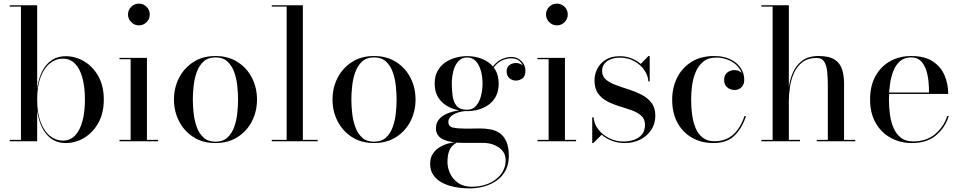

<svg xmlns="http://www.w3.org/2000/svg" viewBox="-20 -779 5296 1059"><path d="M342.5 10Q277.5 10 236.8 -38Q196 -86 185 -171V0H33.5V-7.5H95.5V-742.5H33.5V-750H185V-288.5Q196 -374.5 236.8 -421.8Q277.5 -469 342.5 -469Q396.5 -469 444.5 -440.5Q492.5 -412 522.5 -358.5Q552.5 -305 552.5 -230Q552.5 -155 522.5 -101.2Q492.5 -47.5 444.5 -18.8Q396.5 10 342.5 10ZM326.5 -3.5Q367.5 -3.5 394.5 -32Q421.5 -60.5 435 -111.8Q448.5 -163 448.5 -230Q448.5 -297 435 -348Q421.5 -399 394.5 -427.2Q367.5 -455.5 326.5 -455.5Q288 -455.5 255.8 -430Q223.5 -404.5 204.2 -354.2Q185 -304 185 -230Q185 -156 204.2 -105.5Q223.5 -55 255.8 -29.2Q288 -3.5 326.5 -3.5Z M746 -639Q721.5 -639 703.8 -657Q686 -675 686 -699Q686 -724 703.8 -741.5Q721.5 -759 746 -759Q771 -759 788.5 -741.5Q806 -724 806 -699Q806 -674.5 788.5 -656.8Q771 -639 746 -639ZM790.5 -460V-7.5H852V0H639V-7.5H700.5V-452.5H639V-460Z M1168.5 10Q1098 10 1046.8 -23Q995.5 -56 967.5 -110.5Q939.5 -165 939.5 -230Q939.5 -295 967.5 -349.5Q995.5 -404 1046.8 -437Q1098 -470 1168.5 -470Q1239 -470 1290.5 -437Q1342 -404 1369.8 -349.5Q1397.5 -295 1397.5 -230Q1397.5 -165 1369.8 -110.5Q1342 -56 1290.5 -23Q1239 10 1168.5 10ZM1168.5 2.5Q1209.5 2.5 1234.2 -20.2Q1259 -43 1271.8 -78.5Q1284.5 -114 1288.8 -154.5Q1293 -195 1293 -230Q1293 -265.5 1288.8 -305.8Q1284.5 -346 1271.8 -381.5Q1259 -417 1234.2 -439.8Q1209.5 -462.5 1168.5 -462.5Q1127.5 -462.5 1102.8 -439.8Q1078 -417 1065.2 -381.5Q1052.5 -346 1048 -305.8Q1043.5 -265.5 1043.5 -230Q1043.5 -195 1048 -154.5Q1052.5 -114 1065.2 -78.5Q1078 -43 1102.8 -20.2Q1127.5 2.5 1168.5 2.5Z M1650.5 -750V-7.5H1732V0H1479V-7.5H1561V-742.5H1479V-750Z M2043 10Q1972.5 10 1921.2 -23Q1870 -56 1842 -110.5Q1814 -165 1814 -230Q1814 -295 1842 -349.5Q1870 -404 1921.2 -437Q1972.5 -470 2043 -470Q2113.5 -470 2165 -437Q2216.5 -404 2244.2 -349.5Q2272 -295 2272 -230Q2272 -165 2244.2 -110.5Q2216.5 -56 2165 -23Q2113.5 10 2043 10ZM2043 2.5Q2084 2.5 2108.8 -20.2Q2133.5 -43 2146.2 -78.5Q2159 -114 2163.2 -154.5Q2167.5 -195 2167.5 -230Q2167.5 -265.5 2163.2 -305.8Q2159 -346 2146.2 -381.5Q2133.5 -417 2108.8 -439.8Q2084 -462.5 2043 -462.5Q2002 -462.5 1977.2 -439.8Q1952.5 -417 1939.8 -381.5Q1927 -346 1922.5 -305.8Q1918 -265.5 1918 -230Q1918 -195 1922.5 -154.5Q1927 -114 1939.8 -78.5Q1952.5 -43 1977.2 -20.2Q2002 2.5 2043 2.5Z M2570.5 260Q2527 260 2487.5 252.2Q2448 244.5 2417.5 228Q2387 211.5 2369.8 186Q2352.5 160.5 2352.5 125Q2352.5 91 2368.2 68Q2384 45 2407.2 31.5Q2430.5 18 2454.5 12Q2478.5 6 2495.5 6H2501Q2467.5 26 2457.8 52.2Q2448 78.5 2448 114.5Q2448 146 2462.5 177.5Q2477 209 2506.8 230Q2536.5 251 2582 251Q2621.5 251 2655.2 240.5Q2689 230 2714.5 210.5Q2740 191 2754.5 164.2Q2769 137.5 2769 105Q2769 73.5 2751.2 52.5Q2733.5 31.5 2705 20.2Q2676.5 9 2644 9Q2633.5 9 2611.2 9Q2589 9 2566.5 9Q2544 9 2533 9Q2465.5 9 2425 -9.8Q2384.5 -28.5 2384.5 -72Q2384.5 -98 2398.5 -117Q2412.5 -136 2437 -148.2Q2461.5 -160.5 2493 -166.8Q2524.5 -173 2560 -173V-167Q2544 -167 2525.5 -163.5Q2507 -160 2490.5 -152.5Q2474 -145 2463.5 -133.5Q2453 -122 2453 -106Q2453 -80 2480.8 -74.8Q2508.5 -69.5 2549.5 -69.5Q2567 -69.5 2579.2 -69.8Q2591.5 -70 2603 -70.2Q2614.5 -70.5 2628.5 -70.5Q2656.5 -70.5 2684.8 -65.5Q2713 -60.5 2735.8 -45Q2758.5 -29.5 2772.5 0.8Q2786.5 31 2786.5 82Q2786.5 127.5 2768.8 161Q2751 194.5 2720.5 216.2Q2690 238 2651.5 249Q2613 260 2570.5 260ZM2556.5 -166Q2526 -166 2494.5 -174.2Q2463 -182.5 2436.5 -200.5Q2410 -218.5 2393.8 -247.5Q2377.5 -276.5 2377.5 -318Q2377.5 -359.5 2393.8 -388.2Q2410 -417 2436.5 -435Q2463 -453 2494.5 -461.2Q2526 -469.5 2556.5 -469.5Q2587 -469.5 2617.8 -461.2Q2648.5 -453 2674 -435Q2699.5 -417 2715 -388.2Q2730.5 -359.5 2730.5 -318Q2730.5 -276.5 2715 -247.5Q2699.5 -218.5 2674 -200.5Q2648.5 -182.5 2617.8 -174.2Q2587 -166 2556.5 -166ZM2556.5 -173.5Q2586 -173.5 2604.8 -194.2Q2623.5 -215 2632.5 -248Q2641.5 -281 2641.5 -318Q2641.5 -355 2632.5 -388Q2623.5 -421 2604.8 -441.5Q2586 -462 2556.5 -462Q2527 -462 2508.2 -441.5Q2489.5 -421 2480.8 -388Q2472 -355 2472 -318Q2472 -281 2476.8 -248Q2481.5 -215 2499.2 -194.2Q2517 -173.5 2556.5 -173.5ZM2825 -334.5Q2806 -334.5 2790.2 -347.5Q2774.5 -360.5 2774.5 -385Q2774.5 -410 2790.8 -420.8Q2807 -431.5 2825 -431.5Q2843.5 -431.5 2860.2 -420.8Q2877 -410 2877 -389.5H2870Q2870 -414 2851.8 -435.8Q2833.5 -457.5 2798.5 -457.5Q2778.5 -457.5 2754 -447.8Q2729.5 -438 2708.5 -413.5Q2687.5 -389 2677.5 -345L2671.5 -348.5Q2681.5 -394 2704 -419.2Q2726.5 -444.5 2752.2 -454.8Q2778 -465 2798 -465Q2822.5 -465 2840.5 -454Q2858.5 -443 2868.2 -425.8Q2878 -408.5 2878 -389.5Q2878 -357.5 2860.8 -346Q2843.5 -334.5 2825 -334.5Z M3051.5 -639Q3027 -639 3009.2 -657Q2991.5 -675 2991.5 -699Q2991.5 -724 3009.2 -741.5Q3027 -759 3051.5 -759Q3076.5 -759 3094 -741.5Q3111.5 -724 3111.5 -699Q3111.5 -674.5 3094 -656.8Q3076.5 -639 3051.5 -639ZM3096 -460V-7.5H3157.5V0H2944.5V-7.5H3006V-452.5H2944.5V-460Z M3246.5 10V-132H3254Q3256.5 -95.5 3280.2 -65Q3304 -34.5 3340.8 -16.5Q3377.5 1.5 3419 1.5Q3448.5 1.5 3475.8 -7.5Q3503 -16.5 3520.2 -36.8Q3537.5 -57 3537.5 -90.5Q3537.5 -122 3517.5 -140.2Q3497.5 -158.5 3465.8 -170Q3434 -181.5 3398.2 -192.2Q3362.5 -203 3330.8 -219.2Q3299 -235.5 3279 -263Q3259 -290.5 3259 -336.5Q3259 -368.5 3274 -398.8Q3289 -429 3319.8 -449Q3350.5 -469 3398 -469Q3433.5 -469 3463 -457.2Q3492.5 -445.5 3514 -426.5L3556.5 -470H3563.5V-330H3556Q3555 -361.5 3534.5 -391.5Q3514 -421.5 3479 -441.2Q3444 -461 3399 -461Q3371.5 -461 3349.2 -452.5Q3327 -444 3314 -427.5Q3301 -411 3301 -387.5Q3301 -358 3322 -340.2Q3343 -322.5 3376.5 -310Q3410 -297.5 3447.5 -285.8Q3485 -274 3518.5 -256.8Q3552 -239.5 3573.2 -212Q3594.5 -184.5 3594.5 -141Q3594.5 -96.5 3572 -62.5Q3549.5 -28.5 3511.5 -9.2Q3473.5 10 3425.5 10Q3388.5 10 3355.8 -2.2Q3323 -14.5 3298.5 -36L3253 10Z M3915 10Q3849.5 10 3798 -18.8Q3746.5 -47.5 3717 -101.2Q3687.5 -155 3687.5 -230Q3687.5 -295 3714.2 -349.5Q3741 -404 3792.8 -437Q3844.5 -470 3920 -470Q3971 -470 4008 -452.2Q4045 -434.5 4065 -404.8Q4085 -375 4085 -339.5Q4085 -312.5 4069.5 -297.5Q4054 -282.5 4031 -282.5Q4018.5 -282.5 4005.2 -288.2Q3992 -294 3983 -306.2Q3974 -318.5 3974 -338.5Q3974 -365 3991 -378.8Q4008 -392.5 4031 -392.5Q4052.5 -392.5 4068.2 -379.2Q4084 -366 4084 -339.5H4077Q4077 -369 4064.2 -391.5Q4051.5 -414 4030.2 -429.8Q4009 -445.5 3983 -453.5Q3957 -461.5 3930 -461.5Q3886 -461.5 3858.8 -439Q3831.5 -416.5 3816.8 -381Q3802 -345.5 3797 -305.5Q3792 -265.5 3792 -230Q3792 -187 3797.5 -146Q3803 -105 3817 -72Q3831 -39 3856.2 -19.5Q3881.5 0 3921.5 0Q3966 0 3998 -18Q4030 -36 4051.5 -67.5Q4073 -99 4086.5 -139H4094.5Q4075 -75.5 4033 -32.8Q3991 10 3915 10Z M4179.5 0V-7.5H4241.5V-742.5H4179.5V-750H4331V-7.5H4392.5V0ZM4485 0V-7.5H4546V-307Q4546 -349 4542.5 -383.5Q4539 -418 4526 -438.8Q4513 -459.5 4485.5 -459.5Q4436 -459.5 4405.2 -435.5Q4374.5 -411.5 4358.5 -374.5Q4342.5 -337.5 4336.8 -297Q4331 -256.5 4331 -223.5L4325.5 -219.5Q4325.5 -254 4331 -297Q4336.5 -340 4353.5 -379.2Q4370.5 -418.5 4404.5 -444.2Q4438.5 -470 4495 -470Q4553 -470 4583.2 -450.5Q4613.5 -431 4624.5 -396.8Q4635.5 -362.5 4635.5 -319V-7.5H4697.5V0Z M5010 10Q4945 10 4892.8 -18.8Q4840.5 -47.5 4809.8 -101.2Q4779 -155 4779 -230Q4779 -305 4808.5 -358.8Q4838 -412.5 4889.5 -441.2Q4941 -470 5006 -470Q5080 -470 5124.8 -440.5Q5169.5 -411 5189.8 -363.2Q5210 -315.5 5210 -261H4846V-268.5H5104Q5104.5 -296.5 5101.2 -330Q5098 -363.5 5088 -393.5Q5078 -423.5 5058.5 -443Q5039 -462.5 5006 -462.5Q4969 -462.5 4945.2 -442.5Q4921.5 -422.5 4908 -389Q4894.5 -355.5 4888.8 -314.2Q4883 -273 4883 -230Q4883 -187.5 4888.8 -146Q4894.5 -104.5 4909.2 -71.5Q4924 -38.5 4949.8 -18.8Q4975.5 1 5016 1Q5090.5 1 5138.2 -39.8Q5186 -80.5 5204.5 -139H5213Q5193.5 -75.5 5143 -32.8Q5092.5 10 5010 10Z"/></svg>

Font: Bodoni Moda 28pt
Style: Regular
Weight: 400
Designer: Owen Earl
Foundry: indestructible type
Version: Version 2.005